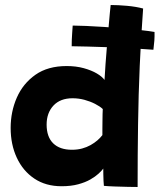

<svg xmlns="http://www.w3.org/2000/svg" viewBox="-20 -743 638 766"><path d="M592 -544.5Q555.5 -547.5 509.5 -550.2Q463.5 -553 416.5 -554.5Q369.5 -556 329.8 -557.2Q290 -558.5 266 -558.5Q266 -584.5 267.8 -608.5Q269.5 -632.5 270 -641Q290.5 -641 323.8 -639.5Q357 -638 395.8 -635.5Q434.5 -633 473.2 -629.5Q512 -626 544.5 -622.5Q577 -619 596.5 -615.5Q597 -598.5 595.8 -580.8Q594.5 -563 592 -544.5ZM394.5 -1.5Q393.5 -8.5 393 -21.5Q392.5 -34.5 392.2 -48.2Q392 -62 392 -70.5Q386 -62 373.2 -50.2Q360.5 -38.5 340.5 -27Q320.5 -15.5 292 -7.8Q263.5 0 225.5 0Q162.5 0 117 -30.5Q71.5 -61 47 -113.8Q22.5 -166.5 22.5 -232.5Q22.5 -297.5 47.2 -353.8Q72 -410 121.5 -444.8Q171 -479.5 246 -479.5Q283.5 -479.5 314.2 -471Q345 -462.5 366.5 -449.8Q388 -437 397 -424Q398.5 -451.5 401 -487.2Q403.5 -523 406.8 -560.8Q410 -598.5 413 -632.5Q416 -666.5 418.2 -690.8Q420.5 -715 421.5 -723Q450.5 -723 486.8 -719.8Q523 -716.5 551 -709Q542.5 -594.5 537.5 -480.2Q532.5 -366 530.8 -246.8Q529 -127.5 529 3Q517.5 3 491.2 2.5Q465 2 437.5 1Q410 0 394.5 -1.5ZM267 -145.5Q289 -145.5 307.5 -150.5Q326 -155.5 341.5 -164.2Q357 -173 368.8 -183.2Q380.5 -193.5 388.5 -204Q388.5 -214 388.5 -228.8Q388.5 -243.5 388.8 -258.5Q389 -273.5 389.2 -287Q389.5 -300.5 390 -308Q379 -318.5 359.5 -328.5Q340 -338.5 316.8 -344.8Q293.5 -351 269.5 -351Q220.5 -351 193.2 -321.8Q166 -292.5 166 -246Q166 -197 192.2 -171.2Q218.5 -145.5 267 -145.5Z"/></svg>

Font: Grandstander Thin
Style: Bold
Weight: 700
Version: Version 1.200